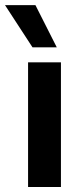

<svg xmlns="http://www.w3.org/2000/svg" viewBox="-57 -744 318 764"><path d="M72.3 -555.7Q96.7 -555.7 168.9 -555.7Q147.5 -597.7 84 -723.6Q53.7 -723.6 -37.1 -723.6Q-9.8 -681.6 72.3 -555.7ZM54.7 -496.1Q54.7 -464.8 54.7 -372.1Q54.7 -279.3 54.7 0Q87.9 0 185.5 0Q185.5 -124 185.5 -496.1Q153.3 -496.1 54.7 -496.1Z"/></svg>

Font: BM-Biotif
Style: Bold
Weight: 400
Designer: Deni Anggara
Version: Version 1.000;PS 001.000;hotconv 1.0.88;makeotf.lib2.5.64776